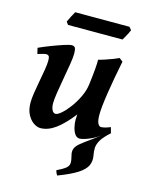

<svg xmlns="http://www.w3.org/2000/svg" viewBox="-129 -714 802 1038"><g transform="rotate(15 272.0 -195.0)"><path d="M312.5 -72.8Q312.5 -85.4 314 -103Q265.6 -41 223.6 -10.5Q181.6 20 139.6 20Q121.6 20 101.6 6.6Q81.5 -6.8 67.4 -33.7Q53.2 -60.5 53.2 -100.1Q53.2 -122.1 58.3 -155.3Q63.5 -188.5 70.3 -224.9Q77.1 -261.2 82.3 -292.5Q87.4 -323.7 87.4 -341.8Q87.4 -364.3 82 -369.4Q76.7 -374.5 67.9 -374.5Q61.5 -374.5 45.9 -370.1Q30.3 -365.7 21 -362.8L13.2 -395.5Q41 -408.2 77.6 -422.4Q114.3 -436.5 145.8 -446.8Q177.2 -457 189 -457Q203.1 -457 208 -447.8Q212.9 -438.5 212.9 -416Q212.9 -394.5 206.5 -355.5Q200.2 -316.4 192.1 -272Q184.1 -227.5 178 -188.5Q171.9 -149.4 171.9 -127.9Q171.9 -106 179.2 -90.8Q186.5 -75.7 199.2 -75.7Q210.9 -75.7 231.4 -93.5Q252 -111.3 273.9 -140.9Q295.9 -170.4 313 -206.3Q330.1 -242.2 334.5 -278.3Q341.3 -332 344 -366Q346.7 -399.9 346.2 -418Q357.9 -420.4 381.1 -428Q404.3 -435.5 426.3 -444.1Q448.2 -452.6 456.5 -457L476.1 -441.9Q455.1 -338.9 442.4 -255.4Q429.7 -171.9 429.7 -133.3Q429.7 -99.6 437.3 -85Q444.8 -70.3 454.6 -70.3Q474.6 -70.3 507.3 -84L516.1 -51.8Q505.9 -44.4 492.2 -36.6Q478.5 -28.8 470.7 -24.4L467.3 -26.4Q452.6 -14.2 431.4 -3.4Q410.2 7.3 390.4 13.7Q370.6 20 360.4 20Q343.3 20 332.8 4.9Q322.3 -10.3 317.4 -32Q312.5 -53.7 312.5 -72.8ZM477.1 -618.2Q474.6 -610.8 468.3 -598.6Q461.9 -586.4 455.3 -574.7Q448.7 -563 445.3 -557.6H140.6L128.9 -573.2Q132.8 -583 143.6 -603.5Q154.3 -624 160.2 -633.8H463.9ZM282.7 217.3Q316.4 201.2 331.3 189.2Q346.2 177.2 347.4 161.6Q348.6 146 341.3 119.1Q335.4 98.1 341.6 81.8Q347.7 65.4 368.7 48.3Q391.6 29.8 423.1 7.8Q454.6 -14.2 505.4 -58.1L515.6 -51.3Q481 -20.5 467.3 2.7Q453.6 25.9 452.6 46.4Q451.7 66.9 456.1 88.4Q461.9 119.1 450.4 144.3Q439 169.4 402.1 193.4Q365.2 217.3 294.4 244.1Q291.5 240.2 288.6 234.1Q285.6 228 282.7 217.3Z"/></g></svg>

Font: Gentium Plus
Style: Bold Italic
Weight: 700
Italic angle: -8°
Designer: Victor Gaultney, Annie Olsen, Iska Routamaa, Becca Hirsbrunner
Foundry: SIL International
Version: Version 6.101